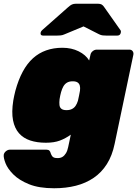

<svg xmlns="http://www.w3.org/2000/svg" viewBox="-51 -785 736 1025"><path d="M238 220Q157 220 104 198.5Q51 177 20.5 146.5Q-10 116 -21.5 86.5Q-33 57 -31 41Q-29 30 -19 22Q-9 14 2 14H197Q208 14 213 19.5Q218 25 220 34Q223 42 227 48Q231 54 238 56.5Q245 59 257 59Q272 59 282.5 52.5Q293 46 301 33Q309 20 313 0L327 -66Q299 -46 268.5 -34.5Q238 -23 194 -23Q147 -23 110.5 -35Q74 -47 50.5 -73.5Q27 -100 18.5 -143Q10 -186 20 -249Q23 -264 25 -274.5Q27 -285 31 -300Q47 -359 70.5 -402.5Q94 -446 125 -474Q156 -502 195.5 -516Q235 -530 282 -530Q331 -530 369 -511Q407 -492 425 -462L432 -493Q434 -504 444 -512Q454 -520 465 -520H640Q651 -520 657 -512Q663 -504 661 -493L561 -17Q548 46 519.5 91Q491 136 449 164.5Q407 193 354 206.5Q301 220 238 220ZM304 -197Q321 -197 333 -203Q345 -209 352.5 -220Q360 -231 365 -247Q367 -255 371 -274.5Q375 -294 376 -301Q378 -317 375 -328Q372 -339 363 -345Q354 -351 337 -351Q319 -351 307 -344Q295 -337 287.5 -324Q280 -311 275 -293Q273 -286 270.5 -274.5Q268 -263 267 -255Q265 -237 266.5 -224Q268 -211 277 -204Q286 -197 304 -197ZM179 -595Q163 -595 166 -611Q168 -619 174 -624L312 -746Q324 -757 333 -761Q342 -765 353 -765H473Q484 -765 491.5 -761Q499 -757 506 -746L592 -624Q596 -619 594 -611Q591 -595 575 -595H517Q507 -595 497.5 -596Q488 -597 478 -602L395 -644L294 -602Q283 -597 273 -596Q263 -595 253 -595Z"/></svg>

Font: Rubik Black
Style: Italic
Weight: 900
Italic angle: -12°
Designer: Hubert and Fischer
Foundry: Hubert and Fischer
Version: Version 2.300;gftools[0.9.30]